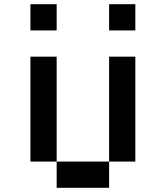

<svg xmlns="http://www.w3.org/2000/svg" viewBox="-20 -895 790 915"><path d="M500 -750V-875H625V-750ZM125 -750V-875H250V-750ZM250 0V-125H125V-625H250V-125H500V0ZM500 -125V-625H625V-125Z"/></svg>

Font: Silkscreen
Style: Regular
Weight: 400
Designer: Jason Kottke
Foundry: Jason Kottke
Version: Version 1.001; ttfautohint (v1.8.4.7-5d5b)